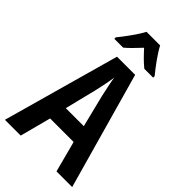

<svg xmlns="http://www.w3.org/2000/svg" viewBox="-279 -1023 1108 1108"><g transform="rotate(45 275.0 -468.5)"><path d="M330 -937H219C198 -896 150 -830 116 -789V-777H188C213 -797 242 -828 274 -862C305 -828 333 -799 361 -777H433V-789C397 -833 353 -892 330 -937ZM421 0H549L348 -715H200L0 0H129L179 -190H371ZM299 -493 348 -296H201L250 -494C259 -533 269 -581 274 -618C279 -584 291 -531 299 -493Z"/></g></svg>

Font: Noto Sans Lao Condensed SemiBold
Style: Regular
Weight: 600
Width: 3
Designer: Monotype Design Team
Foundry: Monotype Imaging Inc.
Version: Version 2.003